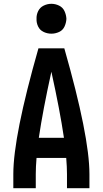

<svg xmlns="http://www.w3.org/2000/svg" viewBox="-20 -989 540 1009"><path d="M50 0V-74Q50 -273 182 -735H318Q450 -273 450 -74V0H332V-74Q332 -111 328 -159H172Q168 -111 168 -74V0ZM184 -265H316Q295 -408 250 -612Q205 -408 184 -265ZM250 -812Q229 -812 209.5 -821Q190 -830 180.5 -849.5Q171 -869 172 -890Q171 -911 180.5 -930.5Q190 -950 209.5 -959.5Q229 -969 250 -969Q271 -969 290.5 -959.5Q310 -950 319 -930.5Q328 -911 329 -890Q328 -869 319 -849.5Q310 -830 290.5 -821Q271 -812 250 -812Z"/></svg>

Font: Iosevka SS01
Style: Bold
Weight: 700
Monospace: yes
Designer: Belleve Invis
Foundry: Belleve Invis
Version: 2.3.3; ttfautohint (v1.8.3)